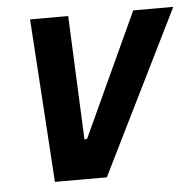

<svg xmlns="http://www.w3.org/2000/svg" viewBox="-43 -553 605 597"><g transform="rotate(-5 259.5 -255.0)"><path d="M105 0 72 -510H191L208 -124H216L394 -510H519L267 0Z"/></g></svg>

Font: Saira SemiCondensed SemiBold
Style: Italic
Weight: 600
Width: 4
Italic angle: -12°
Designer: Hector Gatti with collaboration of the Omnibus-Type team
Foundry: Omnibus-Type
Version: Version 1.101